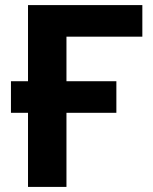

<svg xmlns="http://www.w3.org/2000/svg" viewBox="-20 -734 599 754"><path d="M539 -714V-590H241V-415H437V-291H241V0H90V-291H23V-415H90V-714Z"/></svg>

Font: Noto Sans IKEA
Style: Bold
Weight: 600
Designer: Monotype Design Team
Foundry: Monotype Imaging Inc.
Version: Version 2.001